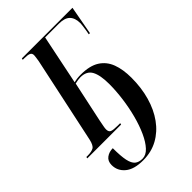

<svg xmlns="http://www.w3.org/2000/svg" viewBox="-300 -818 1172 1172"><g transform="rotate(-45 285.5 -232.0)"><path d="M212 250Q134 250 94.5 217Q55 184 55 134Q55 100 78 83Q101 66 133 66Q133 135 141 172.5Q149 210 167 225Q185 240 216 240Q247 240 274 211Q301 182 323.5 132.5Q346 83 362 22Q378 -39 386.5 -103.5Q395 -168 395 -226Q395 -303 374 -341.5Q353 -380 299 -380Q281 -380 252 -373L196 -111Q191 -84 188 -69Q185 -54 185 -44Q185 -22 199.5 -16Q214 -10 251 -10H273L271 0H-21L-19 -10H-7Q26 -10 43.5 -20Q61 -30 70 -71L189 -629Q191 -643 193 -655.5Q195 -668 195 -675Q195 -692 182 -698Q169 -704 139 -704H126L128 -714H565L531 -529H521Q524 -542 526.5 -559.5Q529 -577 531 -592Q533 -607 533 -612Q533 -658 510.5 -681Q488 -704 438 -704H319L253 -383Q280 -390 311 -390Q389 -390 434 -361.5Q479 -333 498.5 -281Q518 -229 518 -157Q518 -71 497 3Q476 77 436 132.5Q396 188 339.5 219Q283 250 212 250Z"/></g></svg>

Font: Noto Serif Display ExtraCondensed SemiBold
Style: Italic
Weight: 600
Width: 2
Italic angle: -12°
Designer: Monotype Design Team
Foundry: Monotype Imaging Inc.
Version: Version 2.009